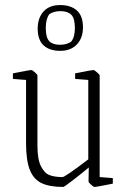

<svg xmlns="http://www.w3.org/2000/svg" viewBox="-20 -729 496 759"><path d="M83 -163V-413L31 -417V-439Q95 -452 104 -452Q108 -452 118 -443Q128 -434 128 -431V-153Q128 -99 142 -71.5Q156 -44 176.5 -36.5Q197 -29 227 -29Q237 -29 329 -99V-413L277 -417V-439Q341 -452 350 -452Q353 -452 363.5 -443Q374 -434 374 -431V-29L426 -25V-3Q362 10 353 10Q350 10 340 1Q330 -8 330 -11L331 -67Q310 -49 272 -19.5Q234 10 230 10Q175 10 143.5 -5.5Q112 -21 97.5 -58.5Q83 -96 83 -163ZM129 -616Q129 -658 152 -683.5Q175 -709 218 -709Q260 -709 284 -687.5Q308 -666 308 -621Q308 -579 284 -553.5Q260 -528 218 -528Q176 -528 152.5 -549.5Q129 -571 129 -616ZM261 -564Q276 -582 276 -618Q276 -657 261.5 -671Q247 -685 219 -685Q193 -685 175 -673Q161 -654 161 -619Q161 -580 175 -566Q189 -552 217 -552Q243 -552 261 -564Z"/></svg>

Font: Grenze ExtraLight
Style: Regular
Weight: 275
Designer: Renata Polastri
Foundry: Omnibus-Type
Version: Version 1.002; ttfautohint (v1.8)